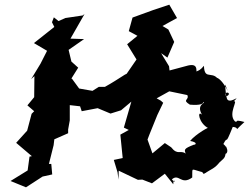

<svg xmlns="http://www.w3.org/2000/svg" viewBox="-20 -767 1064 820"><path d="M272 -411 314 -478 285 -504 273 -554 339 -600 281 -602 341 -707 333 -701 259 -690 230 -677 210 -693 202 -672 212 -652 125 -583 181 -550 153 -495 113 -429 127 -442 126 -352 97 -317 126 -292 115 -281 96 -209 49 -157 116 -100 106 -98 98 -39 25 6 91 33 162 -13 203 -22 199 -67H189L209 -147L212 -172L271 -198V-214L278 -253V-318L322 -313L329 -292L397 -305L452 -282L497 -296L541 -333L509 -222L530 -212L494 -192L504 -92L466 -84L482 -31L486 0L487 -38L569 1L588 0L629 16L684 -25L720 20C720 -18 736 28 714 -1C745 -28 753 26 801 -9C803 -58 790 -43 861 -28C835 -53 828 -50 850 -24C886 -47 896 -47 918 -74C947 -99 940 -94 948 -142C919 -85 978 -115 934 -152C957 -196 937 -133 974 -225C1011 -222 970 -197 1024 -246C970 -261 1002 -239 983 -249C952 -282 1000 -341 978 -334C1017 -372 953 -312 948 -351C929 -385 979 -370 946 -355C939 -428 939 -409 953 -378C914 -457 875 -442 924 -405C896 -481 853 -414 851 -486C822 -450 812 -474 818 -445C820 -472 825 -500 775 -485L704 -466L702 -484L668 -540L695 -521L724 -588L699 -641L674 -656L736 -690L703 -747L634 -724L546 -692L530 -634L567 -614L523 -578L563 -513L521 -452L513 -448C485 -430 457 -412 428 -396H402L375 -379L318 -389L288 -430L267 -441ZM649 -347 703 -377 780 -361C790 -339 755 -342 791 -320C839 -316 848 -325 848 -331C864 -328 815 -323 843 -277C820 -299 829 -239 871 -219C881 -232 814 -193 792 -165C826 -159 816 -148 808 -149C764 -132 767 -128 773 -111C750 -128 739 -102 711 -138L684 -156L631 -112L610 -171L618 -192L652 -276L677 -328L667 -337Z"/></svg>

Font: Asimov Aggro
Style: CondIt
Weight: 500
Designer: Google
Version: Version 2.000980; 2014